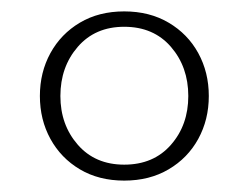

<svg xmlns="http://www.w3.org/2000/svg" viewBox="-20 -730 436 337"><path d="M198 -710Q242.5 -710 276 -690.2Q309.5 -670.5 328 -636.8Q346.5 -603 346.5 -561.5Q346.5 -520 328 -486.2Q309.5 -452.5 276 -432.8Q242.5 -413 198 -413Q153.5 -413 120.2 -432.8Q87 -452.5 68.5 -486.2Q50 -520 50 -561.5Q50 -603 68.5 -636.8Q87 -670.5 120.2 -690.2Q153.5 -710 198 -710ZM198 -683Q147 -683 116.5 -647.8Q86 -612.5 86 -561.5Q86 -511 116.5 -476Q147 -441 198 -441Q249.5 -441 280 -475.8Q310.5 -510.5 310.5 -561.5Q310.5 -612.5 280 -647.8Q249.5 -683 198 -683Z"/></svg>

Font: Fraunces 9pt Thin
Style: Regular
Weight: 100
Version: Version 1.000;[b76b70a41]